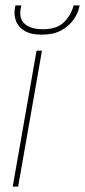

<svg xmlns="http://www.w3.org/2000/svg" viewBox="-20 -689 314 709"><path d="M27 0 115 -502H135L47 0ZM135 -561Q92 -561 68.5 -576.5Q45 -592 38 -614.5Q31 -637 35 -659L37 -669H59Q47 -624 69.5 -602.5Q92 -581 139 -581Q188 -581 214.5 -605.5Q241 -630 252 -669H274L272 -660Q267 -638 250.5 -615Q234 -592 205.5 -576.5Q177 -561 135 -561Z"/></svg>

Font: DM Sans 16pt Thin
Style: Italic
Weight: 250
Italic angle: -10°
Version: Version 4.004;gftools[0.9.30]